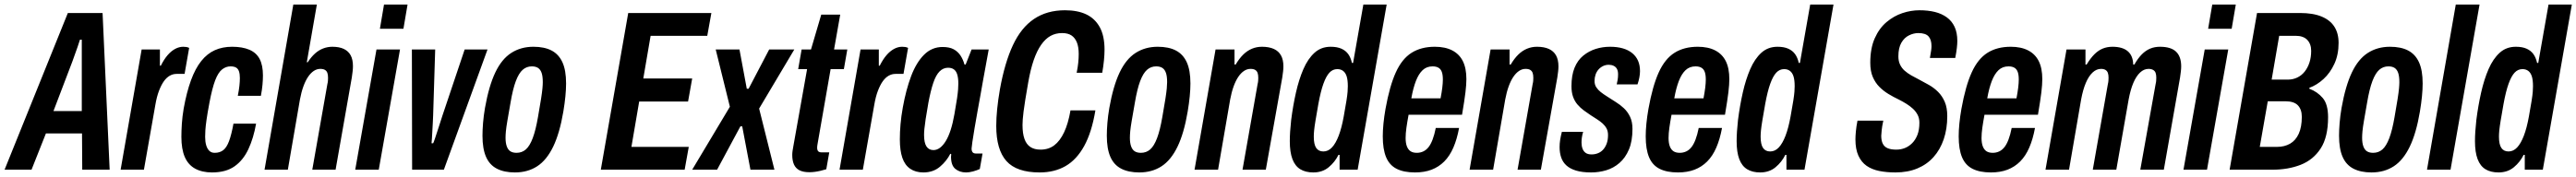

<svg xmlns="http://www.w3.org/2000/svg" viewBox="-62 -744 11278 776"><path d="M-42 0 235 -687H387L418 0H298L297 -159H139L76 0ZM172 -257H296V-475Q296 -482 296 -493Q296 -504 296 -517.5Q296 -531 296 -544.5Q296 -558 296 -570H288Q284 -556 277.5 -538Q271 -520 265 -503Q259 -486 255 -475Z M466 0 558 -527H638V-456H642Q656 -484 671.5 -502Q687 -520 704.5 -529.5Q722 -539 740 -539Q747 -539 753.5 -538Q760 -537 766 -534L746 -420H711Q695 -420 681 -412Q667 -404 655.5 -388Q644 -372 634 -346Q624 -320 618 -284L568 0Z M866 12Q823 12 792.5 -4.5Q762 -21 747 -55.5Q732 -90 732 -144Q732 -170 734 -201Q736 -232 742 -268Q755 -340 774 -392Q793 -444 819 -476.5Q845 -509 878.5 -524Q912 -539 954 -539Q999 -539 1029.5 -526Q1060 -513 1074.5 -485.5Q1089 -458 1089 -413Q1089 -395 1087 -372.5Q1085 -350 1080 -324H979Q984 -349 986 -368Q988 -387 988 -402Q988 -420 984 -431.5Q980 -443 971 -448Q962 -453 947 -453Q927 -453 910 -439.5Q893 -426 880 -392Q867 -358 855 -295Q846 -247 842 -218.5Q838 -190 837 -173.5Q836 -157 836 -144Q836 -123 840.5 -107.5Q845 -92 854 -83Q863 -74 878 -74Q900 -74 915 -85.5Q930 -97 940.5 -125Q951 -153 960 -202H1059Q1048 -139 1025.5 -90.5Q1003 -42 965 -15Q927 12 866 12Z M1096 0 1222 -724H1325L1281 -471H1285Q1300 -494 1316.5 -509Q1333 -524 1352.5 -531.5Q1372 -539 1393 -539Q1423 -539 1443 -529.5Q1463 -520 1473 -501.5Q1483 -483 1483 -454Q1483 -443 1481.5 -430.5Q1480 -418 1478 -404L1407 0H1305L1371 -375Q1373 -383 1373.5 -389.5Q1374 -396 1374 -403Q1374 -416 1371 -424.5Q1368 -433 1360.5 -437.5Q1353 -442 1340 -442Q1325 -442 1311.5 -433Q1298 -424 1286.5 -407Q1275 -390 1266 -365Q1257 -340 1251 -308L1198 0Z M1601 -618 1619 -724H1722L1704 -618ZM1493 0 1586 -527H1689L1596 0Z M1742 0 1741 -527H1843L1834 -237Q1834 -226 1832.5 -204.5Q1831 -183 1830 -159.5Q1829 -136 1827 -116H1834Q1835 -116 1842.5 -138Q1850 -160 1859 -188.5Q1868 -217 1875 -238L1972 -527H2072L1881 0Z M2192 12Q2145 12 2113 -4.5Q2081 -21 2065.5 -56.5Q2050 -92 2050 -149Q2050 -174 2052.5 -205Q2055 -236 2061 -271Q2078 -367 2106 -426Q2134 -485 2176 -512Q2218 -539 2273 -539Q2321 -539 2352.5 -522.5Q2384 -506 2400 -471Q2416 -436 2416 -378Q2416 -353 2413 -322Q2410 -291 2404 -255Q2388 -160 2359.5 -101Q2331 -42 2289.5 -15Q2248 12 2192 12ZM2199 -74Q2223 -74 2240 -89Q2257 -104 2270 -138.5Q2283 -173 2293 -231Q2302 -282 2306.5 -311Q2311 -340 2312.5 -356.5Q2314 -373 2314 -384Q2314 -409 2309 -424Q2304 -439 2293.5 -446Q2283 -453 2266 -453Q2243 -453 2226 -438Q2209 -423 2196 -388.5Q2183 -354 2173 -295Q2164 -244 2159 -214.5Q2154 -185 2152.5 -168.5Q2151 -152 2151 -140Q2151 -117 2156.5 -102Q2162 -87 2172.5 -80.5Q2183 -74 2199 -74Z M2568 0 2688 -687H3052L3034 -587H2786L2754 -400H2968L2950 -299H2736L2702 -100H2953L2935 0Z M2968 0 3133 -276 3071 -527H3175L3207 -355H3215L3305 -527H3415L3261 -268L3328 0H3223L3187 -190H3179L3077 0Z M3481 11Q3454 11 3437.5 2.5Q3421 -6 3413.5 -23Q3406 -40 3406 -65Q3406 -73 3407.5 -83.5Q3409 -94 3411 -104L3471 -441H3432L3447 -527H3488L3533 -680H3616L3589 -527H3647L3632 -441H3574L3517 -114Q3516 -110 3515.5 -104.5Q3515 -99 3515 -97Q3515 -86 3519.5 -81Q3524 -76 3535 -76H3568L3555 -2Q3542 2 3529 5Q3516 8 3504 9.5Q3492 11 3481 11Z M3613 0 3705 -527H3785V-456H3789Q3803 -484 3818.5 -502Q3834 -520 3851.5 -529.5Q3869 -539 3887 -539Q3894 -539 3900.5 -538Q3907 -537 3913 -534L3893 -420H3858Q3842 -420 3828 -412Q3814 -404 3802.5 -388Q3791 -372 3781 -346Q3771 -320 3765 -284L3715 0Z M3980 12Q3946 12 3922.5 -4Q3899 -20 3888 -52Q3877 -84 3877 -133Q3877 -165 3880 -199.5Q3883 -234 3890 -273Q3904 -351 3926.5 -410.5Q3949 -470 3983 -504Q4017 -538 4064 -538Q4094 -538 4112.5 -528Q4131 -518 4142.5 -500.5Q4154 -483 4160 -461H4165L4191 -527H4266L4241 -390Q4237 -366 4230.5 -330.5Q4224 -295 4217 -256Q4210 -217 4204 -181.5Q4198 -146 4194.5 -122Q4191 -98 4191 -93Q4191 -82 4195.5 -76.5Q4200 -71 4210 -71H4239L4227 -3Q4214 3 4197.5 7.5Q4181 12 4167 12Q4139 12 4120 -3.5Q4101 -19 4101 -57Q4101 -59 4101.5 -62Q4102 -65 4102 -68L4098 -70Q4082 -38 4052.5 -13Q4023 12 3980 12ZM4024 -86Q4039 -86 4052.5 -96Q4066 -106 4078 -125.5Q4090 -145 4099.5 -174.5Q4109 -204 4116 -244Q4124 -289 4127.5 -313.5Q4131 -338 4132 -352.5Q4133 -367 4133 -378Q4133 -401 4128.5 -416.5Q4124 -432 4114 -439.5Q4104 -447 4088 -447Q4067 -447 4051 -431Q4035 -415 4023.5 -381Q4012 -347 4002 -294Q3994 -249 3990 -222Q3986 -195 3984.5 -179.5Q3983 -164 3983 -153Q3983 -118 3993.5 -102Q4004 -86 4024 -86Z M4489 12Q4388 12 4343.5 -38Q4299 -88 4299 -192Q4299 -226 4303 -266Q4307 -306 4315 -352Q4336 -469 4372 -546Q4408 -623 4464.5 -661Q4521 -699 4600 -699Q4655 -699 4693 -681Q4731 -663 4752 -625Q4773 -587 4773 -526Q4773 -505 4770.5 -479.5Q4768 -454 4763 -425H4651Q4656 -449 4658 -469.5Q4660 -490 4660 -507Q4660 -538 4652 -558Q4644 -578 4628.5 -588.5Q4613 -599 4587 -599Q4559 -599 4536.5 -586.5Q4514 -574 4495.5 -547.5Q4477 -521 4463 -480.5Q4449 -440 4439 -383Q4431 -337 4426 -306Q4421 -275 4418.5 -254.5Q4416 -234 4415 -220.5Q4414 -207 4414 -196Q4414 -159 4422.5 -135Q4431 -111 4448.5 -99.5Q4466 -88 4493 -88Q4528 -88 4553 -107Q4578 -126 4596 -164Q4614 -202 4624 -260H4733Q4717 -164 4684 -104Q4651 -44 4602.5 -16Q4554 12 4489 12Z M4925 12Q4878 12 4846 -4.5Q4814 -21 4798.5 -56.5Q4783 -92 4783 -149Q4783 -174 4785.5 -205Q4788 -236 4794 -271Q4811 -367 4839 -426Q4867 -485 4909 -512Q4951 -539 5006 -539Q5054 -539 5085.5 -522.5Q5117 -506 5133 -471Q5149 -436 5149 -378Q5149 -353 5146 -322Q5143 -291 5137 -255Q5121 -160 5092.5 -101Q5064 -42 5022.5 -15Q4981 12 4925 12ZM4932 -74Q4956 -74 4973 -89Q4990 -104 5003 -138.5Q5016 -173 5026 -231Q5035 -282 5039.5 -311Q5044 -340 5045.5 -356.5Q5047 -373 5047 -384Q5047 -409 5042 -424Q5037 -439 5026.5 -446Q5016 -453 4999 -453Q4976 -453 4959 -438Q4942 -423 4929 -388.5Q4916 -354 4906 -295Q4897 -244 4892 -214.5Q4887 -185 4885.5 -168.5Q4884 -152 4884 -140Q4884 -117 4889.5 -102Q4895 -87 4905.5 -80.5Q4916 -74 4932 -74Z M5167 0 5259 -527H5342V-461H5347Q5363 -488 5380.5 -505Q5398 -522 5418.5 -530.5Q5439 -539 5462 -539Q5493 -539 5514 -529.5Q5535 -520 5545.5 -501Q5556 -482 5556 -453Q5556 -442 5554.5 -430Q5553 -418 5551 -404L5479 0H5377L5443 -375Q5445 -383 5445.5 -389.5Q5446 -396 5446 -403Q5446 -416 5443 -424.5Q5440 -433 5432.5 -437.5Q5425 -442 5412 -442Q5397 -442 5383.5 -433Q5370 -424 5358.5 -407Q5347 -390 5338 -365Q5329 -340 5323 -308L5270 0Z M5687 12Q5653 12 5630 -2Q5607 -16 5595.5 -46.5Q5584 -77 5584 -125Q5584 -145 5585.5 -168Q5587 -191 5590 -218Q5598 -281 5611 -338.5Q5624 -396 5643.5 -441Q5663 -486 5692 -512.5Q5721 -539 5763 -539Q5791 -539 5810 -530.5Q5829 -522 5840 -506.5Q5851 -491 5856 -468H5861L5906 -724H6008L5881 0H5802V-65H5797Q5782 -34 5754.5 -11Q5727 12 5687 12ZM5731 -80Q5752 -80 5768.5 -97.5Q5785 -115 5798 -149Q5811 -183 5820 -233Q5828 -277 5832 -302.5Q5836 -328 5837 -342Q5838 -356 5838 -366Q5838 -393 5833 -409Q5828 -425 5817.5 -433Q5807 -441 5792 -441Q5772 -441 5757.5 -425.5Q5743 -410 5731 -376.5Q5719 -343 5709 -288Q5701 -243 5696.5 -215.5Q5692 -188 5690.5 -172.5Q5689 -157 5689 -145Q5689 -111 5699.5 -95.5Q5710 -80 5731 -80Z M6132 12Q6083 12 6051.5 -4Q6020 -20 6005.5 -55Q5991 -90 5991 -146Q5991 -172 5994 -202.5Q5997 -233 6003 -267Q6021 -367 6048 -426.5Q6075 -486 6117 -512.5Q6159 -539 6219 -539Q6264 -539 6295 -523Q6326 -507 6341.5 -476Q6357 -445 6357 -397Q6357 -374 6353 -340Q6349 -306 6338 -241H6104Q6098 -209 6094.5 -184Q6091 -159 6091 -139Q6091 -117 6096.5 -102.5Q6102 -88 6112.5 -81Q6123 -74 6140 -74Q6155 -74 6168 -80Q6181 -86 6191 -98.5Q6201 -111 6209 -132Q6217 -153 6223 -183H6325Q6316 -134 6300 -97Q6284 -60 6260 -36Q6236 -12 6204.5 0Q6173 12 6132 12ZM6116 -313H6244Q6249 -339 6251.5 -359.5Q6254 -380 6254 -395Q6254 -416 6249.5 -428.5Q6245 -441 6235 -447Q6225 -453 6209 -453Q6183 -453 6165.5 -436.5Q6148 -420 6136 -389Q6124 -358 6116 -313Z M6371 0 6463 -527H6546V-461H6551Q6567 -488 6584.5 -505Q6602 -522 6622.5 -530.5Q6643 -539 6666 -539Q6697 -539 6718 -529.5Q6739 -520 6749.5 -501Q6760 -482 6760 -453Q6760 -442 6758.5 -430Q6757 -418 6755 -404L6683 0H6581L6647 -375Q6649 -383 6649.5 -389.5Q6650 -396 6650 -403Q6650 -416 6647 -424.5Q6644 -433 6636.5 -437.5Q6629 -442 6616 -442Q6601 -442 6587.5 -433Q6574 -424 6562.5 -407Q6551 -390 6542 -365Q6533 -340 6527 -308L6474 0Z M6903 12Q6864 12 6837.5 4Q6811 -4 6795 -18.5Q6779 -33 6772 -53.5Q6765 -74 6765 -99Q6765 -115 6767.5 -131Q6770 -147 6775 -166H6868Q6864 -152 6862.5 -141Q6861 -130 6861 -119Q6861 -104 6865.5 -92Q6870 -80 6879.5 -73.5Q6889 -67 6905 -67Q6920 -67 6933.5 -72.5Q6947 -78 6956.5 -89Q6966 -100 6971.5 -115.5Q6977 -131 6977 -152Q6977 -169 6970.5 -181Q6964 -193 6953.5 -202.5Q6943 -212 6929 -221Q6915 -230 6901 -239Q6886 -249 6871 -260Q6856 -271 6843.5 -285.5Q6831 -300 6824 -319.5Q6817 -339 6817 -366Q6817 -414 6830.5 -447Q6844 -480 6868.5 -500Q6893 -520 6923 -529.5Q6953 -539 6986 -539Q7017 -539 7041.5 -532Q7066 -525 7083 -511Q7100 -497 7108.5 -477.5Q7117 -458 7117 -432Q7117 -419 7114 -403.5Q7111 -388 7106 -374H7015Q7020 -396 7020.5 -405Q7021 -414 7021 -418Q7021 -433 7016 -442Q7011 -451 7001.5 -455.5Q6992 -460 6980 -460Q6967 -460 6955.5 -454.5Q6944 -449 6935.5 -439.5Q6927 -430 6922.5 -417Q6918 -404 6918 -389Q6918 -373 6925.5 -361.5Q6933 -350 6945 -340.5Q6957 -331 6973 -321Q6991 -309 7010.5 -297Q7030 -285 7046.5 -269.5Q7063 -254 7073.5 -232Q7084 -210 7084 -179Q7084 -125 7068.5 -88.5Q7053 -52 7027 -29.5Q7001 -7 6969 2.5Q6937 12 6903 12Z M7283 12Q7234 12 7202.5 -4Q7171 -20 7156.5 -55Q7142 -90 7142 -146Q7142 -172 7145 -202.5Q7148 -233 7154 -267Q7172 -367 7199 -426.5Q7226 -486 7268 -512.5Q7310 -539 7370 -539Q7415 -539 7446 -523Q7477 -507 7492.5 -476Q7508 -445 7508 -397Q7508 -374 7504 -340Q7500 -306 7489 -241H7255Q7249 -209 7245.5 -184Q7242 -159 7242 -139Q7242 -117 7247.5 -102.5Q7253 -88 7263.5 -81Q7274 -74 7291 -74Q7306 -74 7319 -80Q7332 -86 7342 -98.5Q7352 -111 7360 -132Q7368 -153 7374 -183H7476Q7467 -134 7451 -97Q7435 -60 7411 -36Q7387 -12 7355.5 0Q7324 12 7283 12ZM7267 -313H7395Q7400 -339 7402.5 -359.5Q7405 -380 7405 -395Q7405 -416 7400.5 -428.5Q7396 -441 7386 -447Q7376 -453 7360 -453Q7334 -453 7316.5 -436.5Q7299 -420 7287 -389Q7275 -358 7267 -313Z M7643 12Q7609 12 7586 -2Q7563 -16 7551.5 -46.5Q7540 -77 7540 -125Q7540 -145 7541.5 -168Q7543 -191 7546 -218Q7554 -281 7567 -338.5Q7580 -396 7599.5 -441Q7619 -486 7648 -512.5Q7677 -539 7719 -539Q7747 -539 7766 -530.5Q7785 -522 7796 -506.5Q7807 -491 7812 -468H7817L7862 -724H7964L7837 0H7758V-65H7753Q7738 -34 7710.5 -11Q7683 12 7643 12ZM7687 -80Q7708 -80 7724.5 -97.5Q7741 -115 7754 -149Q7767 -183 7776 -233Q7784 -277 7788 -302.5Q7792 -328 7793 -342Q7794 -356 7794 -366Q7794 -393 7789 -409Q7784 -425 7773.5 -433Q7763 -441 7748 -441Q7728 -441 7713.5 -425.5Q7699 -410 7687 -376.5Q7675 -343 7665 -288Q7657 -243 7652.5 -215.5Q7648 -188 7646.5 -172.5Q7645 -157 7645 -145Q7645 -111 7655.5 -95.5Q7666 -80 7687 -80Z M8235 12Q8196 12 8164 5.5Q8132 -1 8109 -17Q8086 -33 8073 -61.5Q8060 -90 8060 -133Q8060 -147 8062 -168.5Q8064 -190 8069 -215H8182Q8176 -187 8175 -173Q8174 -159 8173 -149Q8173 -127 8180 -113.5Q8187 -100 8201.5 -94Q8216 -88 8239 -88Q8259 -88 8276.5 -95Q8294 -102 8308.5 -116.5Q8323 -131 8331.5 -153Q8340 -175 8340 -206Q8340 -226 8332 -241Q8324 -256 8311.5 -267.5Q8299 -279 8283 -289Q8267 -299 8249 -308Q8226 -319 8204.5 -332Q8183 -345 8165 -363Q8147 -381 8136 -406.5Q8125 -432 8125 -469Q8125 -532 8144.5 -576Q8164 -620 8196 -647Q8228 -674 8265.5 -686.5Q8303 -699 8340 -699Q8378 -699 8408 -691.5Q8438 -684 8460 -668Q8482 -652 8494 -626.5Q8506 -601 8506 -564Q8506 -552 8504 -534Q8502 -516 8497 -490H8386Q8390 -512 8391.5 -523Q8393 -534 8393 -542Q8393 -570 8380 -584.5Q8367 -599 8335 -599Q8315 -599 8294.5 -589Q8274 -579 8261 -556.5Q8248 -534 8248 -497Q8248 -476 8255.5 -460.5Q8263 -445 8275.5 -434Q8288 -423 8304.5 -413.5Q8321 -404 8339 -395Q8360 -384 8382 -371.5Q8404 -359 8422 -341Q8440 -323 8451 -297.5Q8462 -272 8462 -235Q8462 -179 8446.5 -133.5Q8431 -88 8402 -55.5Q8373 -23 8331 -5.5Q8289 12 8235 12Z M8653 12Q8604 12 8572.5 -4Q8541 -20 8526.5 -55Q8512 -90 8512 -146Q8512 -172 8515 -202.5Q8518 -233 8524 -267Q8542 -367 8569 -426.5Q8596 -486 8638 -512.5Q8680 -539 8740 -539Q8785 -539 8816 -523Q8847 -507 8862.5 -476Q8878 -445 8878 -397Q8878 -374 8874 -340Q8870 -306 8859 -241H8625Q8619 -209 8615.5 -184Q8612 -159 8612 -139Q8612 -117 8617.5 -102.5Q8623 -88 8633.5 -81Q8644 -74 8661 -74Q8676 -74 8689 -80Q8702 -86 8712 -98.5Q8722 -111 8730 -132Q8738 -153 8744 -183H8846Q8837 -134 8821 -97Q8805 -60 8781 -36Q8757 -12 8725.5 0Q8694 12 8653 12ZM8637 -313H8765Q8770 -339 8772.5 -359.5Q8775 -380 8775 -395Q8775 -416 8770.5 -428.5Q8766 -441 8756 -447Q8746 -453 8730 -453Q8704 -453 8686.5 -436.5Q8669 -420 8657 -389Q8645 -358 8637 -313Z M8892 0 8984 -527H9067V-461H9072Q9089 -489 9106 -506Q9123 -523 9142.5 -531Q9162 -539 9185 -539Q9229 -539 9252 -519.5Q9275 -500 9276 -461H9281Q9297 -489 9314 -506Q9331 -523 9350.5 -531Q9370 -539 9393 -539Q9441 -539 9463.5 -517.5Q9486 -496 9486 -453Q9486 -443 9484.5 -430.5Q9483 -418 9481 -404L9410 0H9307L9374 -375Q9376 -383 9376.5 -390Q9377 -397 9377 -404Q9377 -416 9374 -424.5Q9371 -433 9363 -437.5Q9355 -442 9343 -442Q9323 -442 9306 -426Q9289 -410 9276.5 -380.5Q9264 -351 9256 -308L9202 0H9099L9165 -375Q9167 -383 9167.5 -390Q9168 -397 9168 -404Q9168 -416 9165 -424.5Q9162 -433 9154.5 -437.5Q9147 -442 9135 -442Q9115 -442 9098 -426Q9081 -410 9068.5 -380.5Q9056 -351 9048 -308L8995 0Z M9604 -618 9622 -724H9725L9707 -618ZM9496 0 9589 -527H9692L9599 0Z M9698 0 9818 -687H10006Q10063 -687 10100.5 -671.5Q10138 -656 10156.5 -627Q10175 -598 10175 -556Q10175 -504 10156.5 -464Q10138 -424 10109 -397.5Q10080 -371 10047 -359V-355Q10082 -342 10105.5 -314.5Q10129 -287 10129 -230Q10129 -143 10096.5 -93Q10064 -43 10009 -21.5Q9954 0 9885 0ZM9830 -100H9905Q9938 -100 9962.5 -114Q9987 -128 10000.5 -157.5Q10014 -187 10014 -232Q10014 -264 9997 -282Q9980 -300 9942 -300H9865ZM9882 -395H9953Q9975 -395 9994 -404Q10013 -413 10026.5 -430Q10040 -447 10047.5 -470Q10055 -493 10055 -521Q10055 -551 10038 -569Q10021 -587 9987 -587H9915Z M10319 12Q10272 12 10240 -4.5Q10208 -21 10192.5 -56.5Q10177 -92 10177 -149Q10177 -174 10179.5 -205Q10182 -236 10188 -271Q10205 -367 10233 -426Q10261 -485 10303 -512Q10345 -539 10400 -539Q10448 -539 10479.5 -522.5Q10511 -506 10527 -471Q10543 -436 10543 -378Q10543 -353 10540 -322Q10537 -291 10531 -255Q10515 -160 10486.5 -101Q10458 -42 10416.5 -15Q10375 12 10319 12ZM10326 -74Q10350 -74 10367 -89Q10384 -104 10397 -138.5Q10410 -173 10420 -231Q10429 -282 10433.5 -311Q10438 -340 10439.5 -356.5Q10441 -373 10441 -384Q10441 -409 10436 -424Q10431 -439 10420.5 -446Q10410 -453 10393 -453Q10370 -453 10353 -438Q10336 -423 10323 -388.5Q10310 -354 10300 -295Q10291 -244 10286 -214.5Q10281 -185 10279.5 -168.5Q10278 -152 10278 -140Q10278 -117 10283.5 -102Q10289 -87 10299.5 -80.5Q10310 -74 10326 -74Z M10562 0 10688 -724H10792L10665 0Z M10875 12Q10841 12 10818 -2Q10795 -16 10783.5 -46.5Q10772 -77 10772 -125Q10772 -145 10773.5 -168Q10775 -191 10778 -218Q10786 -281 10799 -338.5Q10812 -396 10831.5 -441Q10851 -486 10880 -512.5Q10909 -539 10951 -539Q10979 -539 10998 -530.5Q11017 -522 11028 -506.5Q11039 -491 11044 -468H11049L11094 -724H11196L11069 0H10990V-65H10985Q10970 -34 10942.5 -11Q10915 12 10875 12ZM10919 -80Q10940 -80 10956.5 -97.5Q10973 -115 10986 -149Q10999 -183 11008 -233Q11016 -277 11020 -302.5Q11024 -328 11025 -342Q11026 -356 11026 -366Q11026 -393 11021 -409Q11016 -425 11005.5 -433Q10995 -441 10980 -441Q10960 -441 10945.5 -425.5Q10931 -410 10919 -376.5Q10907 -343 10897 -288Q10889 -243 10884.5 -215.5Q10880 -188 10878.5 -172.5Q10877 -157 10877 -145Q10877 -111 10887.5 -95.5Q10898 -80 10919 -80Z"/></svg>

Font: Archivo ExtraCondensed SemiBold
Style: Italic
Weight: 600
Width: 2
Italic angle: -10°
Designer: Hector Gatti
Foundry: Omnibus-Type
Version: Version 2.001